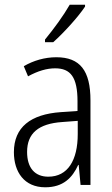

<svg xmlns="http://www.w3.org/2000/svg" viewBox="-20 -785 475 815"><path d="M341 -757V-765H276C249 -718 211 -666 171 -617V-606H206C249 -644 312 -713 341 -757ZM219 -542C170 -542 122 -528 81 -504L99 -461C141 -484 179 -495 214 -495C280 -495 309 -457 309 -355V-314L238 -309C110 -300 39 -245 39 -139C39 -55 83 10 172 10C248 10 287 -30 312 -85H314L322 0H364V-359C364 -485 320 -542 219 -542ZM244 -267 310 -272V-216C310 -105 268 -35 185 -35C129 -35 95 -71 95 -140C95 -219 143 -260 244 -267Z"/></svg>

Font: Noto Sans Arabic UI Cn Lt
Style: Regular
Weight: 300
Width: 3
Designer: Monotype Design Team, Nadine Chahine and Nizar Qandah
Foundry: Monotype Imaging Inc.
Version: Version 2.010